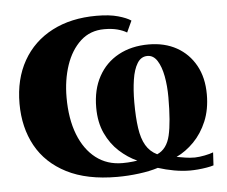

<svg xmlns="http://www.w3.org/2000/svg" viewBox="-44 -588 768 650"><g transform="rotate(-5 339.5 -263.0)"><path d="M329 11Q226.5 11 158 -24Q89.5 -59 55.2 -121.2Q21 -183.5 21 -264.5Q21 -348 56 -409.8Q91 -471.5 155.2 -505Q219.5 -538.5 306 -538.5Q350.5 -538.5 379.5 -530.2Q408.5 -522 423 -512L405 -473Q392 -481 373 -486Q354 -491 328.5 -491Q280.5 -491 247.8 -460.8Q215 -430.5 198.2 -380.8Q181.5 -331 181.5 -271.5Q181.5 -199 202.2 -145.8Q223 -92.5 261 -63.2Q299 -34 351 -34Q360 -34 369.2 -34.5Q378.5 -35 387 -36Q395.5 -37 401.5 -38Q369.5 -52.5 341.5 -78Q313.5 -103.5 296 -141Q278.5 -178.5 278.5 -229Q278.5 -290 302.8 -334.2Q327 -378.5 371 -402.5Q415 -426.5 473.5 -426.5Q528 -426.5 568.8 -403.8Q609.5 -381 632.5 -339.5Q655.5 -298 655.5 -241Q655.5 -190 638.8 -150Q622 -110 594.5 -82Q567 -54 535 -39Q549 -36.5 564.2 -34Q579.5 -31.5 597 -31.5Q612.5 -32 630.2 -35.5Q648 -39 659.5 -43.5L657 0.5Q648 3.5 633.2 6Q618.5 8.5 603.2 9.8Q588 11 577 11Q551 11 523 6Q495 1 468.5 -7.5Q440.5 1.5 403.5 6.2Q366.5 11 329 11ZM470.5 -53.5Q504 -68 514.5 -113.2Q525 -158.5 525 -242.5Q525 -281 518.8 -314.2Q512.5 -347.5 499.5 -367.8Q486.5 -388 466.5 -388Q444.5 -388 431.8 -367.2Q419 -346.5 413.8 -311.8Q408.5 -277 408.5 -235.5Q408.5 -184 413.8 -147.8Q419 -111.5 432.5 -88.5Q446 -65.5 470.5 -53.5Z"/></g></svg>

Font: Merriweather 96pt ExtraBold
Style: Regular
Weight: 800
Version: Version 2.100